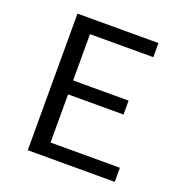

<svg xmlns="http://www.w3.org/2000/svg" viewBox="-121 -763 823 869"><g transform="rotate(20 291.0 -329.0)"><path d="M525 -68V0H106V-658H496V-590H191V-367H458V-300H191V-68Z"/></g></svg>

Font: Ysabeau Medium
Style: Regular
Weight: 500
Designer: Christian Thalmann (Catharsis Fonts)
Version: Version 0.003